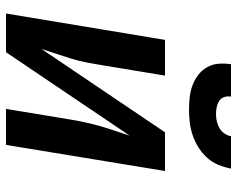

<svg xmlns="http://www.w3.org/2000/svg" viewBox="-95 -695 790 640"><g transform="rotate(90 300.0 -375.0)"><path d="M25 0 113 -530H232L197 -318Q193 -293 188 -267.5Q183 -242 175.5 -217.5Q168 -193 159.5 -168Q151 -143 143 -118L421 -530H550L463 0H343L378 -212Q382 -237 387.5 -262.5Q393 -288 400 -312.5Q407 -337 415.5 -362Q424 -387 432 -412L154 0ZM345 -610Q324 -610 303 -612.5Q282 -615 263.5 -622Q245 -629 229.5 -641Q214 -653 204 -670.5Q194 -688 192.5 -708.5Q191 -729 194 -750H302Q300 -738 303.5 -727.5Q307 -717 316 -711Q325 -705 336.5 -702.5Q348 -700 360 -700Q372 -700 383.5 -702.5Q395 -705 406 -711Q417 -717 424.5 -727.5Q432 -738 434 -750H542Q538 -729 529.5 -708Q521 -687 505.5 -670Q490 -653 470.5 -641Q451 -629 430 -622Q409 -615 387.5 -612.5Q366 -610 345 -610Z"/></g></svg>

Font: Iosevka Curly Extended Oblique
Style: Bold
Weight: 700
Width: 7
Italic angle: -9°
Monospace: yes
Designer: Belleve Invis
Foundry: Belleve Invis
Version: Version 11.1.0; ttfautohint (v1.8.3)